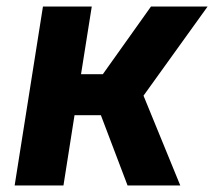

<svg xmlns="http://www.w3.org/2000/svg" viewBox="-20 -570 658 590"><path d="M25 0 112 -550H262L229 -342H296L444 -550H618L421 -276L534 0H372L290 -216H209L175 0Z"/></svg>

Font: JetBrains Mono ExtraBold
Style: Italic
Weight: 800
Italic angle: -9°
Monospace: yes
Designer: Philipp Nurullin, Konstantin Bulenkov
Foundry: JetBrains
Version: Version 2.305; ttfautohint (v1.8.4.7-5d5b)